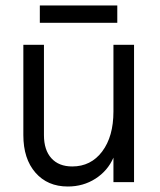

<svg xmlns="http://www.w3.org/2000/svg" viewBox="-20 -663 583 699"><path d="M65 -171V-500H140V-171Q140 -117 167 -87Q194 -57 243 -57Q311 -57 352 -111.5Q393 -166 393 -257V-500H468V0H393V-89Q372 -41 327.5 -12.5Q283 16 227 16Q153 16 109 -34.5Q65 -85 65 -171ZM407 -643V-580H125V-643Z"/></svg>

Font: MedMera Sans
Style: Regular
Weight: 400
Designer: Kasper Nordkvist
Foundry: UNCUT.wtf
Version: Version 1.300